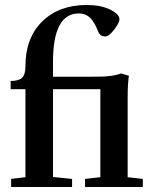

<svg xmlns="http://www.w3.org/2000/svg" viewBox="-20 -746 619 766"><path d="M24.4 0V-32.2L81.5 -39.1V-390.1H22.5V-422.9Q54.2 -422.9 67.9 -435.5Q81.5 -448.2 81.5 -481.9Q81.5 -594.7 148.4 -660.4Q215.3 -726.1 326.2 -726.1Q382.3 -726.1 419.4 -707.8Q456.5 -689.5 456.5 -669.9Q456.5 -654.8 435.5 -627.7Q414.6 -600.6 400.4 -600.6Q378.9 -600.6 371.6 -620.1Q366.7 -632.8 362.3 -641.8Q357.9 -650.9 348.6 -664.3Q339.4 -677.7 325.4 -685.1Q311.5 -692.4 294.4 -692.4Q191.4 -692.4 191.4 -498.5V-439.9H335Q370.1 -439.9 387.2 -440.4Q404.3 -440.9 425.8 -443.8Q447.3 -446.8 462.9 -453.1L494.1 -443.8Q489.3 -409.2 489.3 -357.4V-39.1L549.8 -32.2V0H319.3V-32.2L380.4 -39.1V-390.1H191.4V-40L267.6 -32.2V0Z"/></svg>

Font: Elstob 10pt SemiBold
Style: Regular
Weight: 600
Designer: Peter S. Baker
Version: Version 1.015